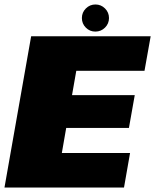

<svg xmlns="http://www.w3.org/2000/svg" viewBox="-42 -837 692 857"><path d="M-22 0H511.5L538.5 -154H234L253.5 -266H533.5L559.5 -412.5H279.5L298.5 -521H603L630.5 -675H97ZM383.5 -696Q409 -696 426.8 -713.8Q444.5 -731.5 444.5 -756.5Q444.5 -781.5 426.8 -799.2Q409 -817 384 -817Q359 -817 341.2 -799.2Q323.5 -781.5 323.5 -756.5Q323.5 -731.5 341 -713.8Q358.5 -696 383.5 -696Z"/></svg>

Font: Anybody Black
Style: Italic
Weight: 900
Italic angle: -10°
Designer: Tyler Finck
Foundry: Etcetera Type Company
Version: Version 1.113;gftools[0.9.25]